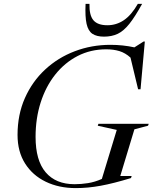

<svg xmlns="http://www.w3.org/2000/svg" viewBox="-20 -955 788 985"><path d="M362.5 -10Q396.5 -10 431.2 -15.5Q466 -21 502.5 -37L579 -288.5L481.5 -310L485 -320H743L739.5 -310L669.5 -291.5L597 -52H655.5L652 -41.5Q562 -14 496.2 -2Q430.5 10 369 10Q282 10 214.5 -22.8Q147 -55.5 108.5 -116.5Q70 -177.5 70 -262.5Q70 -367 107.8 -452Q145.5 -537 211.5 -598.2Q277.5 -659.5 363.8 -692.2Q450 -725 546.5 -725Q610.5 -725 669.5 -712L716.5 -742H723L701 -497H688.5L649.5 -659.5Q623 -683.5 592.8 -692.8Q562.5 -702 525 -702Q445 -702 378.5 -667.8Q312 -633.5 263.5 -572.5Q215 -511.5 188.8 -429.8Q162.5 -348 162.5 -252.5Q162.5 -131.5 214.5 -70.8Q266.5 -10 362.5 -10ZM531 -825.5Q577 -825.5 615.5 -851.5Q654 -877.5 687 -935H709Q673 -869.5 643.8 -832.8Q614.5 -796 584 -781.5Q553.5 -767 513.5 -767Q476 -767 454.2 -781.5Q432.5 -796 424.2 -832.5Q416 -869 419 -935H439Q437.5 -877 459.2 -851.2Q481 -825.5 531 -825.5Z"/></svg>

Font: Newsreader Display
Style: Italic
Weight: 400
Italic angle: -17°
Designer: Hugues Gentile
Foundry: Production Type
Version: Version 1.001